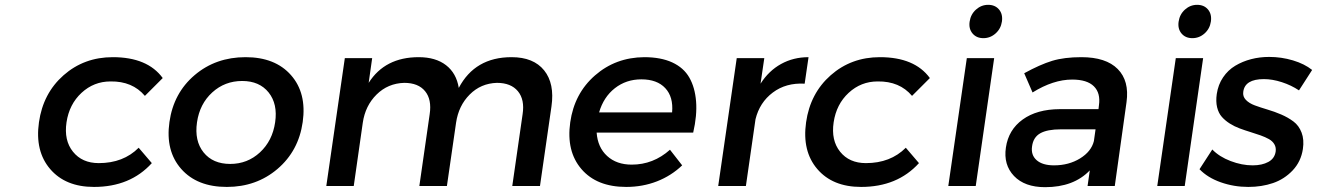

<svg xmlns="http://www.w3.org/2000/svg" viewBox="-20 -774 5480 799"><path d="M142.1 -265.1Q159.2 -385.7 244.6 -460.9Q330.1 -536.1 449.2 -536.1Q593.8 -536.1 657.2 -449.2L583 -375Q531.2 -436.5 439.9 -435.1Q370.6 -435.1 319.3 -387.7Q268.1 -340.3 256.8 -265.1Q245.6 -189.9 283.7 -142.6Q321.8 -95.2 391.1 -95.2Q493.2 -95.2 557.1 -159.2L611.8 -95.2Q522 3.9 371.1 3.9Q252.4 3.9 188.7 -70.6Q125 -145 142.1 -265.1Z M685.1 -266.1Q702.1 -386.7 790 -461.4Q877.9 -536.1 1002 -536.1Q1125 -536.1 1190.9 -461.4Q1256.8 -386.7 1239.7 -266.1Q1222.7 -146 1134.8 -71Q1046.9 3.9 923.8 3.9Q800.3 3.9 734.1 -71Q668 -146 685.1 -266.1ZM799.8 -265.1Q788.6 -188 827.1 -139.9Q865.7 -91.8 938 -91.8Q1009.8 -91.8 1061.8 -139.9Q1113.8 -188 1125 -265.1Q1136.2 -341.3 1097.9 -389.2Q1059.6 -437 987.8 -437Q915.5 -437 863.3 -389.4Q811 -341.8 799.8 -265.1Z M1337.9 0 1415 -532.2H1528.8L1514.2 -429.2Q1582 -536.1 1722.2 -536.1Q1793 -536.1 1836.2 -502.7Q1879.4 -469.2 1889.2 -408.2Q1956.5 -536.1 2108.9 -536.1Q2200.2 -536.1 2244.4 -481.2Q2288.6 -426.3 2274.9 -331.1L2227.1 0H2111.8L2154.8 -298.8Q2164.1 -359.4 2135.3 -394.3Q2106.4 -429.2 2047.9 -429.2Q1981 -427.2 1934.6 -380.6Q1888.2 -334 1877.9 -263.2L1839.8 0H1725.1L1768.1 -298.8Q1777.3 -359.9 1749 -394.5Q1720.7 -429.2 1662.1 -429.2Q1594.2 -427.2 1547.1 -380.6Q1500 -334 1489.7 -263.2L1452.1 0Z M2353 -265.1Q2370.1 -385.3 2456.1 -460.2Q2542 -535.2 2661.1 -536.1Q2730 -536.1 2777.6 -514.2Q2825.2 -492.2 2848.6 -451.2Q2872.1 -410.2 2876.7 -352.1Q2881.3 -293.9 2864.7 -222.2H2462.9Q2467.3 -160.6 2506.6 -124.8Q2545.9 -88.9 2608.9 -88.9Q2698.7 -88.9 2768.1 -150.9L2818.8 -85.9Q2773.4 -42.5 2713.9 -19.3Q2654.3 3.9 2585.9 3.9Q2463.4 3.9 2399.7 -70.3Q2335.9 -144.5 2353 -265.1ZM2473.1 -306.2H2776.9Q2782.7 -370.6 2748.5 -407.2Q2714.4 -443.8 2648.9 -443.8Q2585.9 -443.8 2538.8 -407Q2491.7 -370.1 2473.1 -306.2Z M2968.8 0 3045.9 -532.2H3160.6L3145 -425.8Q3179.2 -479.5 3230.5 -507.8Q3281.7 -536.1 3344.7 -536.1L3328.6 -425.8Q3251 -430.2 3196 -388.9Q3141.1 -347.7 3124 -277.8L3084 0Z M3334.5 -265.1Q3351.6 -385.7 3437 -460.9Q3522.5 -536.1 3641.6 -536.1Q3786.1 -536.1 3849.6 -449.2L3775.4 -375Q3723.6 -436.5 3632.3 -435.1Q3563 -435.1 3511.7 -387.7Q3460.4 -340.3 3449.2 -265.1Q3438 -189.9 3476.1 -142.6Q3514.2 -95.2 3583.5 -95.2Q3685.5 -95.2 3749.5 -159.2L3804.2 -95.2Q3714.4 3.9 3563.5 3.9Q3444.8 3.9 3381.1 -70.6Q3317.4 -145 3334.5 -265.1Z M3926.3 0 4003.4 -532.2H4117.2L4040.5 0ZM4015.1 -684.1Q4019.5 -714.4 4041.5 -734.1Q4063.5 -753.9 4092.3 -753.9Q4121.1 -753.9 4137.5 -734.4Q4153.8 -714.8 4149.4 -684.1Q4145 -654.3 4123 -634.8Q4101.1 -615.2 4072.3 -615.2Q4043.5 -615.2 4027.1 -634.8Q4010.7 -654.3 4015.1 -684.1Z M4166 -160.2Q4176.8 -233.9 4235.8 -276.6Q4294.9 -319.3 4390.1 -319.8H4551.3L4553.2 -335.9Q4560.5 -386.7 4532.2 -414.8Q4503.9 -442.9 4441.9 -442.9Q4363.3 -442.9 4276.9 -389.2L4242.2 -469.2Q4308.1 -505.4 4358.4 -520.8Q4408.7 -536.1 4480 -536.1Q4582.5 -536.1 4631.3 -486.8Q4680.2 -437.5 4668 -349.1L4619.1 0H4505.9L4515.1 -64.9Q4448.2 4.9 4329.1 4.9Q4244.1 4.9 4199.7 -41.7Q4155.3 -88.4 4166 -160.2ZM4274.9 -165Q4269.5 -128.9 4293.9 -107.4Q4318.4 -85.9 4366.2 -85.9Q4427.7 -85.9 4474.6 -114.7Q4521.5 -143.6 4532.2 -187L4539.1 -235.8H4395Q4337.9 -235.8 4308.8 -219.2Q4279.8 -202.6 4274.9 -165Z M4795.9 0 4873 -532.2H4986.8L4910.2 0ZM4884.8 -684.1Q4889.2 -714.4 4911.1 -734.1Q4933.1 -753.9 4961.9 -753.9Q4990.7 -753.9 5007.1 -734.4Q5023.4 -714.8 5019 -684.1Q5014.6 -654.3 4992.7 -634.8Q4970.7 -615.2 4941.9 -615.2Q4913.1 -615.2 4896.7 -634.8Q4880.4 -654.3 4884.8 -684.1Z M4971.7 -69.8 5024.9 -151.9Q5054.2 -121.6 5101.1 -103.8Q5147.9 -85.9 5192.9 -85.9Q5231.9 -85.9 5258.1 -100.1Q5284.2 -114.3 5288.6 -143.1Q5291 -160.2 5283.4 -173.3Q5275.9 -186.5 5260.7 -195.1Q5245.6 -203.6 5225.6 -210.7Q5205.6 -217.8 5183.3 -224.6Q5161.1 -231.4 5139.2 -239.5Q5117.2 -247.6 5097.9 -259.8Q5078.6 -272 5064.7 -287.6Q5050.8 -303.2 5044.9 -327.6Q5039.1 -352.1 5043.5 -382.8Q5049.3 -421.9 5069.8 -452.1Q5090.3 -482.4 5120.6 -500.5Q5150.9 -518.6 5186.5 -527.8Q5222.2 -537.1 5261.7 -537.1Q5312.5 -537.1 5360.6 -522.7Q5408.7 -508.3 5440.4 -482.9L5385.7 -397.9Q5353.5 -419.4 5314.2 -432.1Q5274.9 -444.8 5239.7 -444.8Q5160.6 -444.8 5153.8 -392.1Q5150.9 -372.6 5164.6 -358.4Q5178.2 -344.2 5201.9 -335.4Q5225.6 -326.7 5254.6 -318.1Q5283.7 -309.6 5312 -297.4Q5340.3 -285.2 5362.8 -268.3Q5385.3 -251.5 5396.5 -222.2Q5407.7 -192.9 5401.9 -153.8Q5394 -101.6 5359.4 -64.9Q5324.7 -28.3 5277.6 -12.2Q5230.5 3.9 5174.8 3.9Q5114.7 3.9 5060.1 -15.4Q5005.4 -34.7 4971.7 -69.8Z"/></svg>

Font: Trueno
Style: Italic
Weight: 400
Designer: Julieta Ulanovsky
Foundry: Julieta Ulanovsky
Version: Version 3.001b | FøM Fix